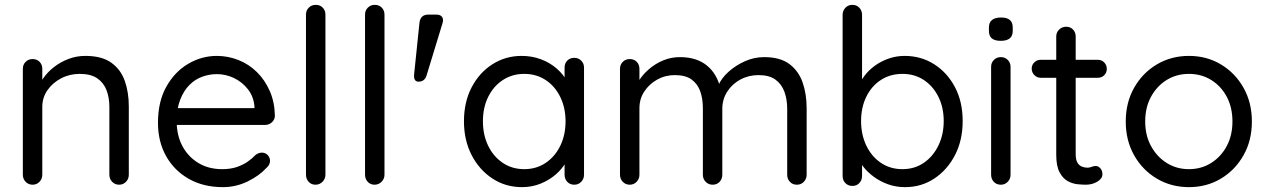

<svg xmlns="http://www.w3.org/2000/svg" viewBox="-20 -760 5217 790"><path d="M331 -530Q399 -530 438 -502Q477 -474 493.5 -427Q510 -380 510 -322V-41Q510 -24 498.5 -12Q487 0 470 0Q453 0 441.5 -12Q430 -24 430 -41V-320Q430 -358 418.5 -388.5Q407 -419 380.5 -437.5Q354 -456 308 -456Q266 -456 231 -437.5Q196 -419 175 -388.5Q154 -358 154 -320V-41Q154 -24 142.5 -12Q131 0 114 0Q97 0 85.5 -12Q74 -24 74 -41V-477Q74 -494 85.5 -505.5Q97 -517 114 -517Q132 -517 143 -505.5Q154 -494 154 -477V-406L134 -384Q139 -410 157 -436.5Q175 -463 202 -484Q229 -505 262 -517.5Q295 -530 331 -530Z M897 10Q817 10 757 -24Q697 -58 663.5 -117.5Q630 -177 630 -255Q630 -342 664.5 -403.5Q699 -465 754.5 -497.5Q810 -530 872 -530Q918 -530 961 -513Q1004 -496 1037 -463.5Q1070 -431 1090 -385.5Q1110 -340 1111 -284Q1111 -268 1099 -257Q1087 -246 1071 -246H676L658 -315H1043L1027 -301V-323Q1023 -364 999.5 -393.5Q976 -423 942.5 -439Q909 -455 872 -455Q842 -455 812.5 -444.5Q783 -434 759.5 -410.5Q736 -387 721.5 -350Q707 -313 707 -261Q707 -203 730.5 -159Q754 -115 796 -89.5Q838 -64 894 -64Q929 -64 955 -73Q981 -82 1000 -95.5Q1019 -109 1032 -123Q1045 -132 1057 -132Q1072 -132 1081.5 -122Q1091 -112 1091 -98Q1091 -81 1075 -68Q1047 -37 999 -13.5Q951 10 897 10Z M1319 -41Q1319 -24 1307 -12Q1295 0 1278 0Q1261 0 1250 -12Q1239 -24 1239 -41V-700Q1239 -717 1250.5 -728.5Q1262 -740 1279 -740Q1297 -740 1308 -728.5Q1319 -717 1319 -700Z M1562 -41Q1562 -24 1550 -12Q1538 0 1521 0Q1504 0 1493 -12Q1482 -24 1482 -41V-700Q1482 -717 1493.5 -728.5Q1505 -740 1522 -740Q1540 -740 1551 -728.5Q1562 -717 1562 -700Z M1706 -667Q1710 -700 1743 -700H1775Q1793 -700 1799.5 -689.5Q1806 -679 1800 -662L1735 -449Q1727 -424 1702 -424Q1681 -424 1684 -455Z M2343 -522Q2360 -522 2371.5 -510.5Q2383 -499 2383 -482V-41Q2383 -24 2371.5 -12Q2360 0 2343 0Q2325 0 2314 -12Q2303 -24 2303 -41V-136L2322 -138Q2322 -116 2307 -90Q2292 -64 2266 -41.5Q2240 -19 2204.5 -4.5Q2169 10 2128 10Q2060 10 2006 -25.5Q1952 -61 1920.5 -122Q1889 -183 1889 -261Q1889 -340 1920.5 -400.5Q1952 -461 2006 -495.5Q2060 -530 2126 -530Q2169 -530 2206 -516Q2243 -502 2270.5 -478Q2298 -454 2313.5 -425Q2329 -396 2329 -367L2303 -373V-482Q2303 -499 2314 -510.5Q2325 -522 2343 -522ZM2137 -64Q2187 -64 2225.5 -90Q2264 -116 2285.5 -160.5Q2307 -205 2307 -261Q2307 -316 2285.5 -360.5Q2264 -405 2225.5 -430.5Q2187 -456 2137 -456Q2088 -456 2049.5 -431Q2011 -406 1989 -362Q1967 -318 1967 -261Q1967 -205 1988.5 -160.5Q2010 -116 2048.5 -90Q2087 -64 2137 -64Z M2778 -525Q2846 -525 2888.5 -490.5Q2931 -456 2945 -393H2930L2937 -411Q2949 -439 2978 -465Q3007 -491 3045 -508Q3083 -525 3124 -525Q3190 -525 3228 -496.5Q3266 -468 3282.5 -420.5Q3299 -373 3299 -314V-41Q3299 -24 3287.5 -12Q3276 0 3259 0Q3241 0 3230 -12Q3219 -24 3219 -41V-312Q3219 -351 3207.5 -382.5Q3196 -414 3170.5 -432.5Q3145 -451 3101 -451Q3060 -451 3026 -432.5Q2992 -414 2972 -382.5Q2952 -351 2952 -312V-41Q2952 -24 2941 -12Q2930 0 2912 0Q2895 0 2883.5 -12Q2872 -24 2872 -41V-315Q2872 -353 2861.5 -383.5Q2851 -414 2826 -432.5Q2801 -451 2757 -451Q2717 -451 2684 -432.5Q2651 -414 2631 -383.5Q2611 -353 2611 -315V-41Q2611 -24 2599.5 -12Q2588 0 2571 0Q2554 0 2542.5 -12Q2531 -24 2531 -41V-477Q2531 -494 2542.5 -505.5Q2554 -517 2571 -517Q2589 -517 2600 -505.5Q2611 -494 2611 -477V-401L2589 -377Q2593 -403 2609.5 -429Q2626 -455 2652 -477Q2678 -499 2710 -512Q2742 -525 2778 -525Z M3702 -530Q3770 -530 3824 -495.5Q3878 -461 3909.5 -401Q3941 -341 3941 -262Q3941 -183 3909.5 -122Q3878 -61 3824.5 -25.5Q3771 10 3704 10Q3667 10 3634.5 -1.5Q3602 -13 3575.5 -32.5Q3549 -52 3531 -75.5Q3513 -99 3505 -122L3527 -136V-36Q3527 -19 3516 -7Q3505 5 3487 5Q3470 5 3458.5 -6.5Q3447 -18 3447 -36V-699Q3447 -716 3458.5 -728Q3470 -740 3487 -740Q3505 -740 3516 -728Q3527 -716 3527 -699V-391L3512 -399Q3519 -424 3536.5 -447.5Q3554 -471 3579.5 -489.5Q3605 -508 3636.5 -519Q3668 -530 3702 -530ZM3693 -456Q3643 -456 3604.5 -431Q3566 -406 3544.5 -362Q3523 -318 3523 -262Q3523 -206 3544.5 -161Q3566 -116 3604.5 -90Q3643 -64 3693 -64Q3743 -64 3781 -90Q3819 -116 3841 -161Q3863 -206 3863 -262Q3863 -318 3841 -362Q3819 -406 3781 -431Q3743 -456 3693 -456Z M4138 -41Q4138 -24 4126.5 -12Q4115 0 4098 0Q4080 0 4069 -12Q4058 -24 4058 -41V-485Q4058 -502 4069.5 -513.5Q4081 -525 4098 -525Q4115 -525 4126.5 -513.5Q4138 -502 4138 -485ZM4098 -592Q4073 -592 4061 -602Q4049 -612 4049 -633V-647Q4049 -668 4062 -678Q4075 -688 4099 -688Q4123 -688 4135 -678Q4147 -668 4147 -647V-633Q4147 -612 4134.5 -602Q4122 -592 4098 -592Z M4262 -514H4497Q4513 -514 4523.5 -503Q4534 -492 4534 -477Q4534 -461 4523.5 -450.5Q4513 -440 4497 -440H4262Q4247 -440 4236 -451Q4225 -462 4225 -478Q4225 -493 4236 -503.5Q4247 -514 4262 -514ZM4367 -650Q4384 -650 4395 -638.5Q4406 -627 4406 -610V-127Q4406 -103 4413 -91Q4420 -79 4431.5 -74.5Q4443 -70 4454 -70Q4464 -70 4471.5 -73.5Q4479 -77 4489 -77Q4499 -77 4507.5 -67.5Q4516 -58 4516 -43Q4516 -25 4495 -12.5Q4474 0 4448 0Q4434 0 4413.5 -2Q4393 -4 4373 -15Q4353 -26 4339.5 -51.5Q4326 -77 4326 -123V-610Q4326 -627 4338 -638.5Q4350 -650 4367 -650Z M5131 -260Q5131 -182 5096.5 -121Q5062 -60 5003.5 -25Q4945 10 4872 10Q4799 10 4740 -25Q4681 -60 4646.5 -121Q4612 -182 4612 -260Q4612 -338 4646.5 -399Q4681 -460 4740 -495Q4799 -530 4872 -530Q4945 -530 5003.5 -495Q5062 -460 5096.5 -399Q5131 -338 5131 -260ZM5051 -260Q5051 -318 5027.5 -362Q5004 -406 4963.5 -431Q4923 -456 4872 -456Q4821 -456 4780.5 -431Q4740 -406 4716 -362Q4692 -318 4692 -260Q4692 -203 4716 -159Q4740 -115 4780.5 -89.5Q4821 -64 4872 -64Q4923 -64 4963.5 -89.5Q5004 -115 5027.5 -159Q5051 -203 5051 -260Z"/></svg>

Font: Quicksand Light Medium
Style: Regular
Weight: 500
Version: Version 3.006